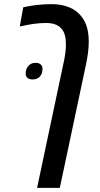

<svg xmlns="http://www.w3.org/2000/svg" viewBox="-20 -660 481 920"><path d="M157.7 240.2 284.2 -356.9Q290 -382.3 293 -405.5Q295.9 -428.7 295.9 -446.3Q295.9 -471.7 290.8 -491.2Q285.6 -510.7 273.4 -523.9Q250.5 -549.8 201.2 -549.8Q173.3 -549.8 147 -546.4Q120.6 -543 89.4 -536.1Q84.5 -535.2 80.8 -534.4Q77.1 -533.7 74.7 -532.7L91.3 -625Q120.6 -631.8 155.5 -636Q190.4 -640.1 226.6 -640.1Q261.2 -640.1 289.8 -632.3Q318.4 -624.5 338.9 -610.4Q364.3 -592.8 379.9 -567.4Q395.5 -542 401.4 -508.8Q403.3 -497.1 404.3 -485.4Q405.3 -473.6 405.3 -461.9Q405.3 -436.5 401.9 -408.9Q398.4 -381.3 392.6 -353.5L266.6 240.2ZM136.7 -279.3Q119.6 -279.3 111.3 -286.9Q103 -294.4 103 -307.6Q103 -328.6 115.7 -343.8Q128.4 -358.9 149.9 -358.9Q167 -358.9 175.3 -350.8Q183.6 -342.8 183.6 -329.1Q183.6 -306.6 170.9 -293Q158.2 -279.3 136.7 -279.3Z"/></svg>

Font: Open Sans SemiCondensed SemiBold
Style: Italic
Weight: 600
Width: 4
Italic angle: -12°
Designer: Monotype Design Team
Foundry: Monotype Imaging Inc.
Version: Version 3.000